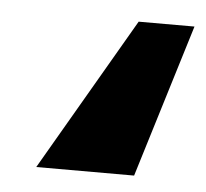

<svg xmlns="http://www.w3.org/2000/svg" viewBox="-33 -311 372 346"><g transform="rotate(5 153.0 -138.5)"><path d="M44 0H221L306 -277H205Z"/></g></svg>

Font: HK Grotesk Black
Style: Italic
Weight: 900
Italic angle: -16°
Designer: Alfredo Marco Pradil
Foundry: Hanken Design Co.
Version: Version 3.001;FEAKit 1.0